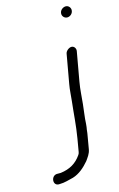

<svg xmlns="http://www.w3.org/2000/svg" viewBox="-126 -718 578 931"><g transform="rotate(-15 163.5 -252.5)"><path d="M298 -611C312 -611 325 -622 327 -636C330 -650 319 -665 304 -665C290 -665 276 -654 274 -640C271 -625 283 -611 298 -611ZM262 -185C266 -221 267 -258 274 -296L300 -442C302 -455 293 -468 280 -468C267 -468 251 -455 249 -442L223 -296C218 -270 217 -237 214 -213C207 -153 204 -94 193 -30L182 34C181 40 179 44 176 48C152 83 119 103 72 109H58H57C23 106 16 157 46 160H53C79 160 100 152 123 147C156 137 183 113 206 86C217 70 229 56 233 34L244 -30C246 -39 247 -49 248 -58V-59C250 -68 251 -78 252 -89C253 -120 259 -153 262 -185ZM197 -59ZM176 48ZM122 147H123Z"/></g></svg>

Font: Blanket
Style: LightObl
Weight: 300
Foundry: Cannot Into Space Fonts
Version: Version 0.9